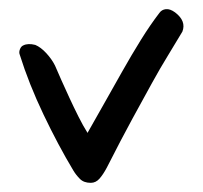

<svg xmlns="http://www.w3.org/2000/svg" viewBox="-20 -557 444 419"><path d="M378 -488Q362 -461 346 -435Q330 -409 311.5 -375.5Q293 -342 269 -298Q245 -254 213 -191Q205 -176 197 -167Q189 -158 178 -158Q163 -158 154.5 -166.5Q146 -175 140 -185Q107 -240 75 -307Q43 -374 23 -438Q21 -443 23.5 -449.5Q26 -456 31 -458Q41 -463 57 -459Q69 -454 81 -441Q93 -428 100 -414Q106 -400 114 -382Q122 -364 131.5 -343.5Q141 -323 151 -303Q161 -283 171 -267Q188 -297 207.5 -331.5Q227 -366 247 -401.5Q267 -437 287.5 -470Q308 -503 328 -529Q333 -536 342 -537Q351 -538 362 -530Q387 -511 378 -488Z"/></svg>

Font: Nanum Pen
Style: Regular
Weight: 400
Designer: Doo-yul Kwak; Hyunghwan Choi; Nicolas Noh;
Foundry: NHN Corporation
Version: Version 1.10